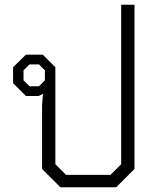

<svg xmlns="http://www.w3.org/2000/svg" viewBox="-20 -788 671 808"><path d="M157 -77V-345L161 -393L142 -384H89L35 -438V-505L89 -558H160L213 -505V-97L258 -52H445L490 -97V-768H546V-77L469 0H234ZM144 -425 169 -450V-492L144 -517H104L79 -492V-450L104 -425Z"/></svg>

Font: Chakra Petch Light
Style: Regular
Weight: 300
Designer: Katatrad Aksorn Co.,Ltd.
Foundry: Cadson Demak Co.,Ltd.
Version: Version 1.000; ttfautohint (v1.6)